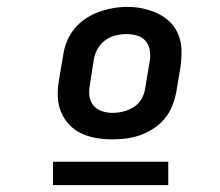

<svg xmlns="http://www.w3.org/2000/svg" viewBox="-20 -722 640 558"><path d="M306 -317Q282 -317 259 -321Q236 -325 216 -334.5Q196 -344 181 -360Q166 -376 157.5 -396.5Q149 -417 148 -440Q147 -463 151 -487L164 -564Q167 -584 175.5 -604Q184 -624 198 -640.5Q212 -657 230.5 -669Q249 -681 269 -688Q289 -695 309.5 -698.5Q330 -702 351 -702Q374 -702 396.5 -697Q419 -692 439 -682.5Q459 -673 474.5 -657.5Q490 -642 498.5 -621Q507 -600 507.5 -577Q508 -554 505 -530L492 -453Q488 -433 480 -413Q472 -393 458 -376.5Q444 -360 425.5 -348Q407 -336 387 -329Q367 -322 346.5 -319.5Q326 -317 306 -317ZM307 -394Q323 -394 339 -398Q355 -402 369 -411Q383 -420 391.5 -435Q400 -450 402 -466L415 -543Q418 -559 415.5 -575Q413 -591 403.5 -602.5Q394 -614 379 -618.5Q364 -623 347 -623Q332 -623 316 -619Q300 -615 286.5 -605.5Q273 -596 264.5 -581.5Q256 -567 253 -551L241 -474Q238 -458 240 -442.5Q242 -427 251.5 -415.5Q261 -404 276 -399Q291 -394 307 -394ZM134 -184V-252H469V-184Z"/></svg>

Font: Iosevka Curly Extended Oblique
Style: Bold
Weight: 700
Width: 7
Italic angle: -9°
Monospace: yes
Designer: Belleve Invis
Foundry: Belleve Invis
Version: Version 11.1.0; ttfautohint (v1.8.3)